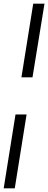

<svg xmlns="http://www.w3.org/2000/svg" viewBox="-46 -810 261 1040"><path d="M130 -391H70L134 -790H195ZM38 -190H98L34 210H-26Z"/></svg>

Font: Georama SemiCondensed
Style: Italic
Weight: 400
Width: 4
Italic angle: -9°
Designer: Jean-Baptiste Levee
Foundry: Production Type
Version: Version 1.000